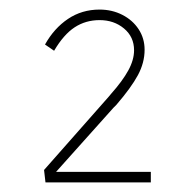

<svg xmlns="http://www.w3.org/2000/svg" viewBox="-20 -799 386 401"><path d="M72 -444 207 -597 212 -603Q236 -630 248 -652Q260 -674 260 -694Q260 -722 239 -739.5Q218 -757 188 -757Q159 -757 136 -742Q113 -727 93 -693L74 -706Q93 -740 122 -759.5Q151 -779 188 -779Q214 -779 235.5 -768Q257 -757 269.5 -738Q282 -719 282 -695Q282 -668 268 -642Q254 -616 223 -580L217 -574L89 -431L90 -440H295V-418H75Z"/></svg>

Font: Easer Grotesk Variable
Style: Regular
Weight: 400
Designer: Boardeaser, Bonnie Shaver-Troup, Thomas Jockin
Foundry: Lexend
Version: Version 1.001;Glyphs 3.1.2 (3151)